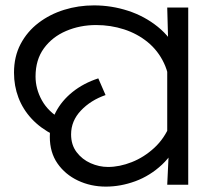

<svg xmlns="http://www.w3.org/2000/svg" viewBox="-20 -686 781 713"><path d="M179 -185Q130 -210 97.5 -245Q65 -280 48.5 -323.5Q32 -367 32 -416Q32 -476 56.5 -522.5Q81 -569 123 -601Q165 -633 218 -649.5Q271 -666 329 -666Q394 -666 455.5 -646Q517 -626 566 -586.5Q615 -547 644 -487Q673 -427 673 -347L611 -344Q611 -405 589 -451.5Q567 -498 528.5 -529.5Q490 -561 440.5 -577Q391 -593 337 -593Q277 -593 225.5 -571Q174 -549 143 -506.5Q112 -464 112 -402Q112 -356 135.5 -313.5Q159 -271 208 -243L179 -185ZM373 7Q317 7 269.5 -15.5Q222 -38 193.5 -79Q165 -120 165 -178Q165 -227 187 -269.5Q209 -312 249.5 -344.5Q290 -377 345 -395L372 -333Q317 -314 280.5 -275.5Q244 -237 244 -187Q244 -148 264.5 -121Q285 -94 316.5 -80Q348 -66 381 -66Q424 -66 469.5 -84Q515 -102 553 -137Q591 -172 612 -224L650 -180Q626 -116 581.5 -74.5Q537 -33 482.5 -13Q428 7 373 7ZM606 -106 601 -144V-471L605 -511L601 -658H679V0H601Z"/></svg>

Font: oriya115
Style: Regular
Weight: 400
Designer: Amélie Bonet and Sol Matas
Foundry: Google LLC
Version: Version 2.003